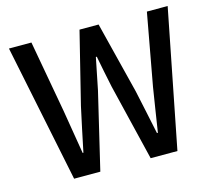

<svg xmlns="http://www.w3.org/2000/svg" viewBox="-105 -864 1103 991"><g transform="rotate(-15 447.0 -368.0)"><path d="M173 0H313L410 -409C422 -469 433 -522 444 -578H449C460 -522 470 -469 483 -409L582 0H725L870 -736H759L689 -353C677 -276 664 -197 652 -117H647C630 -197 614 -276 597 -353L501 -736H399L304 -353C287 -273 270 -197 254 -117H250L211 -353L142 -736H22Z"/></g></svg>

Font: Spoqa Han Sans Neo Medium
Style: Regular
Weight: 500
Designer: [Spoqa Han Sans Neo] Dong-huui Kim  Younghwa Kang  Yujin Lee  [Noto Sans] Ryoko NISHIZUKA  (kana & ideographs); Paul D. 
Foundry: Spoqa (http://www.spoqa-han-sans.com)
Version: Version 1.000